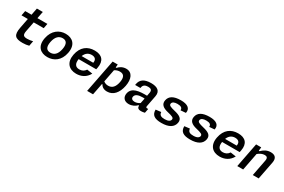

<svg xmlns="http://www.w3.org/2000/svg" viewBox="130 -2042 5319 3593"><g transform="rotate(30 2790.0 -246.0)"><path d="M355 13.5C404 13.5 450.5 7 490.5 -4L511.5 -112.5C470.5 -103 430 -96.5 391.5 -96.5C310.5 -96.5 285 -119 304 -216L344.5 -424H560.5L580 -527.5H364.5L394 -678H266.5L237 -527.5H100L80.5 -424H217L176.5 -215C140.5 -30.5 195.5 13.5 355 13.5Z M1188.5 -253.5C1226.5 -447 1121 -539.5 972 -539.5C836.5 -539.5 707 -457 670.5 -270C633 -76.5 739 12 888 12C1024 12 1152.5 -66.5 1188.5 -253.5ZM1061 -262C1036 -133.5 972.5 -88 896 -88C819.5 -88 773 -133.5 798 -262C823 -390.5 888 -439.5 964.5 -439.5C1040.5 -439.5 1086 -390.5 1061 -262Z M1291 -273C1255.5 -90 1352.5 12 1509.5 12C1616 12 1714.5 -32 1773.5 -141.5L1654 -159.5C1622.5 -110 1575.5 -88 1521.5 -88C1436.5 -88 1399.5 -143.5 1416 -249H1796L1804.5 -290.5C1835.5 -452 1756.5 -539.5 1599 -539.5C1445 -539.5 1326.5 -456 1291 -273ZM1436 -326.5C1467 -405.5 1523 -440 1590.5 -440C1660.5 -440 1702 -404 1687 -326.5Z M2429.5 -256.5C2460.5 -417.5 2413 -539.5 2279.5 -539.5C2206 -539.5 2147.5 -504 2111 -461.5H2094.5L2100.5 -527.5H1990L1851 186.5H1978.5L2027.5 -65.5H2035C2059.5 -23 2100.5 12 2177.5 12C2310 12 2397.5 -93.5 2429.5 -256.5ZM2040 -128.5 2092.5 -399C2129 -423.5 2167 -433.5 2203.5 -433.5C2288.5 -433.5 2324 -380.5 2302 -265C2279 -147.5 2225.5 -93.5 2141 -93.5C2105.5 -93.5 2070 -103.5 2040 -128.5Z M2818.5 -539.5C2660 -539.5 2595.5 -475.5 2578 -385L2573 -359H2687.5L2691.5 -379.5C2702 -432 2745.5 -452 2802 -452C2858.5 -452 2894 -433.5 2881.5 -367.5L2867.5 -296C2701.5 -298.5 2541 -286.5 2513 -141C2495.5 -50 2550.5 12 2645 12C2717.5 12 2779 -22.5 2817.5 -62H2830C2827.5 -20 2844 11 2913 11C2936.5 11 2962.5 7.5 2992 0L3010 -92C2965.5 -87.5 2956 -96.5 2962.5 -130L3008 -365C3032 -488.5 2951.5 -539.5 2818.5 -539.5ZM2647 -148.5C2658.5 -204.5 2716 -229 2818 -229C2830.5 -229 2842.5 -228.5 2854 -227L2832 -116.5C2798 -94.5 2760.5 -80 2721 -80C2669 -80 2639.5 -106.5 2647 -148.5Z M3462 -539.5C3303.5 -539.5 3221.5 -487 3203 -390.5C3185 -299.5 3247 -249.5 3356 -224.5C3460 -200 3502.5 -185 3494.5 -142.5C3487.5 -108 3451.5 -80 3371.5 -80C3302 -80 3254 -94.5 3249.5 -164.5L3135.5 -151C3133.5 -33 3206 12 3352 12C3513 12 3603.5 -45 3623.5 -146.5C3642 -243.5 3571 -281.5 3457.5 -308.5C3357 -333 3316 -348 3324 -390C3331.5 -430 3374 -448.5 3440 -448.5C3515.5 -448.5 3551 -423.5 3546 -372.5L3658 -381.5C3681 -486 3606 -539.5 3462 -539.5Z M4082 -539.5C3923.5 -539.5 3841.5 -487 3823 -390.5C3805 -299.5 3867 -249.5 3976 -224.5C4080 -200 4122.5 -185 4114.5 -142.5C4107.5 -108 4071.5 -80 3991.5 -80C3922 -80 3874 -94.5 3869.5 -164.5L3755.5 -151C3753.5 -33 3826 12 3972 12C4133 12 4223.5 -45 4243.5 -146.5C4262 -243.5 4191 -281.5 4077.5 -308.5C3977 -333 3936 -348 3944 -390C3951.5 -430 3994 -448.5 4060 -448.5C4135.5 -448.5 4171 -423.5 4166 -372.5L4278 -381.5C4301 -486 4226 -539.5 4082 -539.5Z M4391 -273C4355.5 -90 4452.5 12 4609.5 12C4716 12 4814.5 -32 4873.5 -141.5L4754 -159.5C4722.5 -110 4675.5 -88 4621.5 -88C4536.5 -88 4499.5 -143.5 4516 -249H4896L4904.5 -290.5C4935.5 -452 4856.5 -539.5 4699 -539.5C4545 -539.5 4426.5 -456 4391 -273ZM4536 -326.5C4567 -405.5 4623 -440 4690.5 -440C4760.5 -440 4802 -404 4787 -326.5Z M5450 0 5525 -384.5C5546 -493.5 5495.5 -539 5403.5 -539C5320.5 -539 5259.5 -501.5 5209.5 -449.5H5193L5200.5 -527.5H5090L4987.5 0H5115L5187.5 -376C5232 -413 5279.5 -437 5330.5 -437C5374.5 -437 5404 -419 5391 -351L5323 0Z"/></g></svg>

Font: Monaspace Neon SemiBold
Style: Italic
Weight: 600
Italic angle: -11°
Designer: Riley Cran & the Lettermatic Team
Foundry: Lettermatic
Version: Version 1.200 (Monaspace Neon)